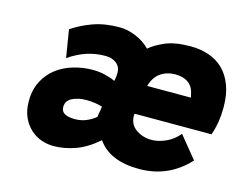

<svg xmlns="http://www.w3.org/2000/svg" viewBox="-80 -645 984 779"><g transform="rotate(15 412.5 -255.5)"><path d="M483 -200 482 -193Q482 -155 510.5 -135Q539 -115 577 -115Q603 -115 634.5 -128.5Q666 -142 690 -171L765 -79Q681 12 558 12Q434 12 383 -62Q336 -21 289.5 -4.5Q243 12 198 12Q172 12 146.5 3Q121 -6 100.5 -25Q80 -44 67.5 -72Q55 -100 55 -138Q55 -187 74 -223Q93 -259 123.5 -282Q154 -305 193.5 -316.5Q233 -328 274 -328Q303 -328 329.5 -321Q356 -314 369 -307L372 -326Q372 -331 372.5 -334Q373 -337 373 -342Q373 -367 355 -381.5Q337 -396 308 -396Q268 -396 231 -384Q194 -372 156 -346L137 -462Q175 -488 223.5 -505.5Q272 -523 335 -523Q367 -523 402.5 -508.5Q438 -494 463 -468Q486 -488 526.5 -505.5Q567 -523 633 -523Q674 -523 709 -511Q744 -499 769.5 -474.5Q795 -450 810 -411Q825 -372 825 -318Q825 -254 806 -200ZM602 -397Q567 -397 540.5 -379Q514 -361 503 -322H687L685 -330Q679 -365 657.5 -381Q636 -397 602 -397ZM344 -171Q346 -178 346 -182.5Q346 -187 348 -193Q334 -198 315.5 -200.5Q297 -203 280 -203Q246 -203 221 -190.5Q196 -178 196 -151Q196 -116 254 -116Q280 -116 301.5 -125Q323 -134 340 -148Q342 -153 342 -158.5Q342 -164 344 -171Z"/></g></svg>

Font: Overpass Heavy
Style: Italic
Weight: 900
Italic angle: -10°
Designer: Delve Withrington, Dave Bailey
Foundry: Delve Fonts
Version: Version 3.000;DELV;Overpass